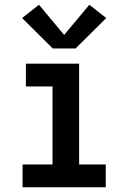

<svg xmlns="http://www.w3.org/2000/svg" viewBox="-20 -788 540 808"><path d="M75 0V-96H201V-424H89V-520H313V-96H425V0ZM202 -584 73 -712 144 -768 250 -641 356 -768 427 -712 298 -584Z"/></svg>

Font: Iosevka SS04
Style: Bold
Weight: 700
Monospace: yes
Designer: Belleve Invis
Foundry: Belleve Invis
Version: Version 19.0.0; ttfautohint (v1.8.4)